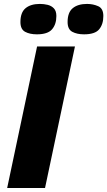

<svg xmlns="http://www.w3.org/2000/svg" viewBox="-20 -948 541 968"><path d="M16.1 0 167 -713.9H357.9L207 0ZM403.8 -774.9Q368.2 -774.9 344.5 -787.6Q320.8 -800.3 320.8 -836.9Q320.8 -885.3 346.7 -906.7Q372.6 -928.2 418.9 -928.2Q449.2 -928.2 475.1 -916.7Q501 -905.3 501 -867.2Q501 -825.7 480 -800.3Q459 -774.9 403.8 -774.9ZM166 -774.9Q130.4 -774.9 106.7 -787.6Q83 -800.3 83 -836.9Q83 -885.3 108.9 -906.7Q134.8 -928.2 181.2 -928.2Q201.2 -928.2 220.2 -923.6Q239.3 -918.9 251.7 -905.8Q264.2 -892.6 264.2 -867.2Q264.2 -825.7 242.4 -800.3Q220.7 -774.9 166 -774.9Z"/></svg>

Font: Open Sans ExtraBold
Style: Italic
Weight: 800
Italic angle: -12°
Designer: Monotype Design Team
Foundry: Monotype Imaging Inc.
Version: Version 3.000; ttfautohint (v1.8.4)